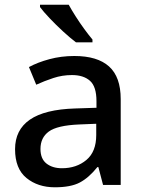

<svg xmlns="http://www.w3.org/2000/svg" viewBox="-20 -786 611 816"><path d="M296 -548Q394 -548 443.5 -503.5Q493 -459 493 -365V0H418L398 -76H394Q358 -31 319.5 -10.5Q281 10 213 10Q141 10 92.5 -29.5Q44 -69 44 -152Q44 -234 107 -277.5Q170 -321 299 -325L390 -328V-356Q390 -418 362.5 -442.5Q335 -467 286 -467Q245 -467 207 -454.5Q169 -442 134 -426L103 -501Q140 -521 190 -534.5Q240 -548 296 -548ZM316 -257Q223 -253 187.5 -227Q152 -201 152 -153Q152 -111 177.5 -91Q203 -71 243 -71Q305 -71 347 -106Q389 -141 389 -212V-260ZM272 -766Q284 -744 301.5 -716.5Q319 -689 338 -663Q357 -637 373 -618V-606H303Q279 -624 248.5 -652Q218 -680 191 -708.5Q164 -737 150 -756V-766Z"/></svg>

Font: Noto Sans Syriac Medium
Style: Regular
Weight: 500
Designer: Patrick Giasson and the Monotype Design Team
Foundry: Monotype Imaging Inc.
Version: Version 3.000; ttfautohint (v1.8.4.7-5d5b)